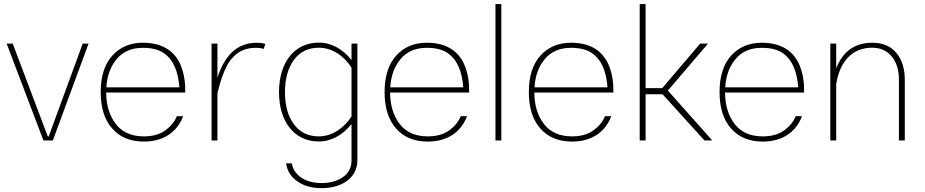

<svg xmlns="http://www.w3.org/2000/svg" viewBox="-20 -701 4617 958"><path d="M218.3 -20.5 43.5 -483.4H13.2L196.8 0H243.7L421.9 -483.4H392.6L223.1 -20.5Z M904.3 -239.3C905.3 -287.1 898.9 -329.6 884.8 -367.2C856.9 -441.9 795.4 -487.8 693.4 -487.8C629.9 -487.8 579.1 -466.3 540.5 -423.8C502 -381.3 482.4 -320.3 482.4 -241.7C482.4 -163.6 501.5 -103 540 -59.6C578.1 -16.1 630.9 5.4 698.2 5.4C794.4 5.4 863.8 -41 893.6 -121.1H862.3C851.6 -94.2 832.5 -70.8 805.2 -50.8C777.8 -30.8 742.2 -20.5 698.2 -20.5C636.2 -20.5 589.8 -41 558.1 -82C526.4 -123 510.3 -175.3 509.8 -239.3ZM510.7 -265.1C514.2 -323.2 531.7 -370.6 563 -407.2C593.8 -443.8 637.2 -462.4 693.4 -462.4C737.3 -462.4 772 -453.6 797.4 -436C848.1 -400.9 869.6 -338.9 875 -265.1Z M1035.6 0H1064.9V-237.8L1065.4 -237.3C1074.7 -277.8 1086.4 -315.4 1101.1 -349.6C1129.9 -417.5 1177.2 -462.4 1255.9 -462.4C1273.9 -462.4 1287.6 -460.4 1295.9 -456.5L1303.7 -482.4C1290.5 -485.8 1276.4 -487.8 1261.7 -487.8C1153.8 -487.8 1097.2 -412.6 1064.9 -314V-483.4H1035.6Z M1372.1 -241.2C1372.1 -93.8 1448.7 4.9 1569.8 4.9C1634.3 4.9 1690.4 -27.8 1733.9 -82V99.1C1733.9 135.7 1719.2 163.6 1690.4 183.1C1661.6 202.6 1626.5 212.4 1585.4 212.4C1544.9 212.4 1510.7 203.6 1483.9 185.5C1457 167.5 1440.9 143.6 1436 113.8H1407.7C1412.6 151.4 1431.2 181.6 1463.9 204.1C1496.1 226.6 1536.6 237.8 1585.4 237.8C1683.6 237.8 1763.2 188 1763.2 99.1V-483.4H1733.9V-401.4C1690.4 -455.6 1634.8 -488.3 1570.3 -488.3C1448.7 -488.3 1372.1 -389.2 1372.1 -241.2ZM1401.9 -240.7C1401.9 -308.1 1417 -361.8 1446.8 -402.3C1476.6 -442.9 1518.1 -462.9 1570.8 -462.9C1636.7 -462.9 1694.3 -423.8 1733.9 -363.8V-119.6C1694.3 -60.5 1636.7 -20.5 1570.8 -20.5C1518.1 -20.5 1476.6 -40.5 1446.8 -80.6C1417 -120.1 1401.9 -173.8 1401.9 -240.7Z M2320.8 -239.3C2321.8 -287.1 2315.4 -329.6 2301.3 -367.2C2273.4 -441.9 2211.9 -487.8 2109.9 -487.8C2046.4 -487.8 1995.6 -466.3 1957 -423.8C1918.5 -381.3 1898.9 -320.3 1898.9 -241.7C1898.9 -163.6 1918 -103 1956.5 -59.6C1994.6 -16.1 2047.4 5.4 2114.7 5.4C2210.9 5.4 2280.3 -41 2310.1 -121.1H2278.8C2268.1 -94.2 2249 -70.8 2221.7 -50.8C2194.3 -30.8 2158.7 -20.5 2114.7 -20.5C2052.7 -20.5 2006.3 -41 1974.6 -82C1942.9 -123 1926.8 -175.3 1926.3 -239.3ZM1927.2 -265.1C1930.7 -323.2 1948.2 -370.6 1979.5 -407.2C2010.3 -443.8 2053.7 -462.4 2109.9 -462.4C2153.8 -462.4 2188.5 -453.6 2213.9 -436C2264.6 -400.9 2286.1 -338.9 2291.5 -265.1Z M2481.4 -680.7H2452.1V0H2481.4Z M3040.5 -239.3C3041.5 -287.1 3035.2 -329.6 3021 -367.2C2993.2 -441.9 2931.6 -487.8 2829.6 -487.8C2766.1 -487.8 2715.3 -466.3 2676.8 -423.8C2638.2 -381.3 2618.7 -320.3 2618.7 -241.7C2618.7 -163.6 2637.7 -103 2676.3 -59.6C2714.4 -16.1 2767.1 5.4 2834.5 5.4C2930.7 5.4 3000 -41 3029.8 -121.1H2998.5C2987.8 -94.2 2968.8 -70.8 2941.4 -50.8C2914.1 -30.8 2878.4 -20.5 2834.5 -20.5C2772.5 -20.5 2726.1 -41 2694.3 -82C2662.6 -123 2646.5 -175.3 2646 -239.3ZM2647 -265.1C2650.4 -323.2 2668 -370.6 2699.2 -407.2C2730 -443.8 2773.4 -462.4 2829.6 -462.4C2873.5 -462.4 2908.2 -453.6 2933.6 -436C2984.4 -400.9 3005.9 -338.9 3011.2 -265.1Z M3284.2 -261.2H3201.2V-680.7H3171.9V0H3201.2V-230.5H3286.1L3495.1 0H3534.2L3312.5 -249L3512.7 -483.4H3473.6Z M3992.2 -239.3C3993.2 -287.1 3986.8 -329.6 3972.7 -367.2C3944.8 -441.9 3883.3 -487.8 3781.2 -487.8C3717.8 -487.8 3667 -466.3 3628.4 -423.8C3589.8 -381.3 3570.3 -320.3 3570.3 -241.7C3570.3 -163.6 3589.4 -103 3627.9 -59.6C3666 -16.1 3718.8 5.4 3786.1 5.4C3882.3 5.4 3951.7 -41 3981.4 -121.1H3950.2C3939.5 -94.2 3920.4 -70.8 3893.1 -50.8C3865.7 -30.8 3830.1 -20.5 3786.1 -20.5C3724.1 -20.5 3677.7 -41 3646 -82C3614.3 -123 3598.1 -175.3 3597.7 -239.3ZM3598.6 -265.1C3602.1 -323.2 3619.6 -370.6 3650.9 -407.2C3681.6 -443.8 3725.1 -462.4 3781.2 -462.4C3825.2 -462.4 3859.9 -453.6 3885.3 -436C3936 -400.9 3957.5 -338.9 3962.9 -265.1Z M4152.3 -281.2C4170.4 -397 4234.9 -462.9 4331.1 -462.9C4372.6 -462.9 4405.8 -448.2 4429.7 -418.9C4453.6 -389.6 4465.3 -351.1 4465.3 -303.2V0H4494.6V-302.2C4494.6 -358.4 4480.5 -403.8 4452.1 -437.5C4423.3 -471.2 4383.8 -487.8 4333 -487.8C4245.6 -487.8 4185.5 -445.3 4152.3 -359.9V-483.4H4123V0H4152.3Z"/></svg>

Font: Estedad Thin
Style: Regular
Weight: 100
Designer: Amin Abedi
Version: Version 7.3